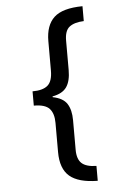

<svg xmlns="http://www.w3.org/2000/svg" viewBox="-59 -760 618 964"><g transform="rotate(-5 250.0 -278.0)"><path d="M394 162Q297 161 252.5 123Q208 85 208 1V-146Q208 -194 186 -218Q164 -242 107 -242V-314Q159 -314 183.5 -335Q208 -356 208 -410V-558Q208 -638 250.5 -677.5Q293 -717 394 -718V-643Q346 -641 321.5 -622Q297 -603 297 -553V-405Q297 -349 276 -319Q255 -289 205 -280V-276Q257 -266 277 -235Q297 -204 297 -152V-3Q297 44 319.5 65Q342 86 394 87Z"/></g></svg>

Font: Noto Sans Mono ExtraCondensed Medium
Style: Regular
Weight: 500
Width: 2
Designer: Monotype Design Team
Foundry: Monotype Imaging Inc.
Version: Version 2.014